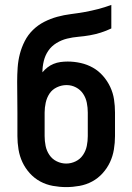

<svg xmlns="http://www.w3.org/2000/svg" viewBox="-20 -755 540 783"><path d="M250 8Q223 8 195.5 3Q168 -2 144 -15Q120 -28 101.5 -48.5Q83 -69 71.5 -93.5Q60 -118 55.5 -145.5Q51 -173 51 -200V-296Q51 -328 50.5 -359.5Q50 -391 50 -422Q50 -451 52 -479.5Q54 -508 61 -535Q68 -562 81 -587.5Q94 -613 114.5 -633Q135 -653 160.5 -666Q186 -679 213.5 -686.5Q241 -694 269 -697.5Q297 -701 325 -706Q353 -711 380 -718Q407 -725 434 -735V-639Q413 -629 391 -622Q369 -615 346 -611Q323 -607 299.5 -605Q276 -603 253.5 -597.5Q231 -592 210.5 -579.5Q190 -567 177 -548Q164 -529 158.5 -506Q153 -483 153 -460Q162 -471 173.5 -480Q185 -489 198.5 -494.5Q212 -500 226.5 -502Q241 -504 256 -504Q283 -504 309.5 -498Q336 -492 359 -479Q382 -466 400 -445.5Q418 -425 429.5 -400.5Q441 -376 445 -349.5Q449 -323 449 -296V-200Q449 -173 444.5 -145.5Q440 -118 428.5 -93.5Q417 -69 398.5 -48.5Q380 -28 356 -15Q332 -2 304.5 3Q277 8 250 8ZM250 -88Q270 -88 288.5 -97Q307 -106 318.5 -123Q330 -140 334 -160Q338 -180 338 -200V-296Q338 -316 334 -336Q330 -356 319 -372.5Q308 -389 290 -398.5Q272 -408 252 -408Q251 -408 251 -408Q251 -408 251 -408Q231 -408 212 -399Q193 -390 182 -373.5Q171 -357 166.5 -336.5Q162 -316 162 -296V-200Q162 -180 166 -160Q170 -140 181.5 -123Q193 -106 211.5 -97Q230 -88 250 -88Z"/></svg>

Font: Iosevka SS04
Style: Bold
Weight: 700
Monospace: yes
Designer: Belleve Invis
Foundry: Belleve Invis
Version: Version 19.0.0; ttfautohint (v1.8.4)